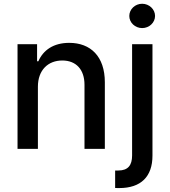

<svg xmlns="http://www.w3.org/2000/svg" viewBox="-20 -776 886 1001"><path d="M177.6 -323.9C177.6 -410.9 230.8 -460.6 304.7 -460.6C376.8 -460.6 420.5 -413.4 420.5 -334.2V0H526.6V-346.9C526.6 -481.9 452.4 -552.6 340.9 -552.6C258.9 -552.6 205.3 -514.6 180 -456.7H173.3V-545.5H71.4V0H177.6ZM580.3 204.2C587.7 204.5 594.5 204.5 601.9 204.5C714.8 204.5 774.9 144.9 774.9 35.5V-545.5H668.7V34.8C668.7 85.2 647.7 112.9 597.3 112.9H580.3ZM654.1 -692.8C654.1 -658 684.3 -629.6 721.2 -629.6C757.8 -629.6 788.4 -658 788.4 -692.8C788.4 -727.6 757.8 -756.4 721.2 -756.4C684.3 -756.4 654.1 -727.6 654.1 -692.8Z"/></svg>

Font: Magic Ui Pro Medium
Style: Regular
Weight: 500
Designer: Stefan Endress, Andreas Faust
Version: Version 1.000;FEAKit 1.0